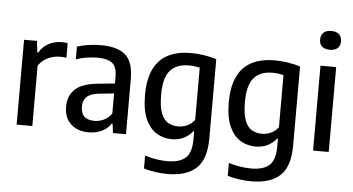

<svg xmlns="http://www.w3.org/2000/svg" viewBox="-61 -884 2252 1226"><g transform="rotate(5 1065.0 -270.5)"><path d="M65 0V-544H148L156 -470.5H162Q186.5 -511.5 224.8 -530.8Q263 -550 306.5 -550Q317 -550 326.8 -549Q336.5 -548 344.5 -546.5V-453Q333.5 -455 322.8 -455.5Q312 -456 300.5 -456Q263 -456 225 -438.2Q187 -420.5 165.5 -385.5V0Z M527.5 9Q455.5 9 412.5 -31Q369.5 -71 369.5 -141.5Q369.5 -214.5 416 -256Q462.5 -297.5 565.5 -306L667.5 -316.5V-356Q667.5 -423 637 -447Q606.5 -471 542 -471Q512.5 -471 476.2 -465.8Q440 -460.5 405 -448.5V-530Q438.5 -541 480 -546.8Q521.5 -552.5 558 -552.5Q662.5 -552.5 714.2 -508.5Q766 -464.5 766 -351V0H682.5L675 -59H669.5Q645.5 -24.5 608.5 -7.8Q571.5 9 527.5 9ZM470 -152Q470 -67 557.5 -67Q585.5 -67 614.8 -79.5Q644 -92 667.5 -123.5V-252.5L574 -243Q519.5 -238 494.8 -215Q470 -192 470 -152Z M1051.5 230Q1016 230 975.2 224.5Q934.5 219 899.5 208V125.5Q938.5 137.5 974.8 143Q1011 148.5 1044.5 148.5Q1122 148.5 1160 114.5Q1198 80.5 1198 -4.5V-56H1192.5Q1171.5 -28.5 1137.5 -11Q1103.5 6.5 1059 6.5Q1007.5 6.5 963.2 -19.5Q919 -45.5 892 -104.2Q865 -163 865 -261Q865 -552.5 1134.5 -552.5Q1175.5 -552.5 1219.8 -545.8Q1264 -539 1298.5 -527V-20.5Q1298.5 113.5 1236.2 171.8Q1174 230 1051.5 230ZM1094 -78.5Q1123 -78.5 1151.2 -91.2Q1179.5 -104 1198 -130V-464Q1184 -467.5 1164.8 -470Q1145.5 -472.5 1126.5 -472.5Q1049.5 -472.5 1008.5 -426.5Q967.5 -380.5 967.5 -270.5Q967.5 -194 983.8 -152.2Q1000 -110.5 1028.5 -94.5Q1057 -78.5 1094 -78.5Z M1588.5 230Q1553 230 1512.2 224.5Q1471.5 219 1436.5 208V125.5Q1475.5 137.5 1511.8 143Q1548 148.5 1581.5 148.5Q1659 148.5 1697 114.5Q1735 80.5 1735 -4.5V-56H1729.5Q1708.5 -28.5 1674.5 -11Q1640.5 6.5 1596 6.5Q1544.5 6.5 1500.2 -19.5Q1456 -45.5 1429 -104.2Q1402 -163 1402 -261Q1402 -552.5 1671.5 -552.5Q1712.5 -552.5 1756.8 -545.8Q1801 -539 1835.5 -527V-20.5Q1835.5 113.5 1773.2 171.8Q1711 230 1588.5 230ZM1631 -78.5Q1660 -78.5 1688.2 -91.2Q1716.5 -104 1735 -130V-464Q1721 -467.5 1701.8 -470Q1682.5 -472.5 1663.5 -472.5Q1586.5 -472.5 1545.5 -426.5Q1504.5 -380.5 1504.5 -270.5Q1504.5 -194 1520.8 -152.2Q1537 -110.5 1565.5 -94.5Q1594 -78.5 1631 -78.5Z M1965 0V-544H2065.5V0ZM2015 -650.5Q1982 -650.5 1965 -666.2Q1948 -682 1948 -710Q1948 -738.5 1965 -754.8Q1982 -771 2015 -771Q2048 -771 2065 -754.8Q2082 -738.5 2082 -710Q2082 -682 2065 -666.2Q2048 -650.5 2015 -650.5Z"/></g></svg>

Font: Encode Sans SemiCondensed SemiCondensed Medium
Style: Regular
Weight: 500
Width: 4
Designer: Multiple Designers
Foundry: Impallari Type
Version: Version 3.000; ttfautohint (v1.8.3) -l 8 -r 50 -G 200 -x 14 